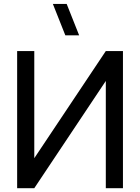

<svg xmlns="http://www.w3.org/2000/svg" viewBox="-20 -988 736 1008"><path d="M323 -802.5 257.5 -967.5H330L395.5 -802.5ZM70 0V-720H160V-157.5L535.5 -720H625.5V0H535.5V-563L160 0Z"/></svg>

Font: Cns Manrope Med
Style: Regular
Weight: 500
Designer: Mikhail Sharanda
Foundry: Mikhail Sharanda
Version: Version 4.504